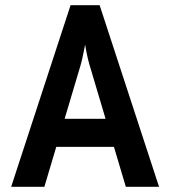

<svg xmlns="http://www.w3.org/2000/svg" viewBox="-20 -720 656 740"><path d="M23 0 252 -700H364L593 0H465L325 -470Q322.5 -478 319.2 -491.5Q316 -505 313 -520Q310 -535 308 -548Q305.5 -535 302.5 -520Q299.5 -505 296.5 -491.5Q293.5 -478 291 -470L151 0ZM171 -154 203 -262H413L445 -154Z"/></svg>

Font: Overpass Mono Light
Style: Regular
Weight: 300
Monospace: yes
Designer: Delve Withrington, Dave Bailey
Foundry: Delve Fonts LLC
Version: Version 4.000